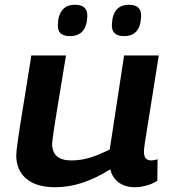

<svg xmlns="http://www.w3.org/2000/svg" viewBox="-20 -773 723 803"><path d="M211 10Q131 10 89.5 -26Q48 -62 48 -123Q48 -132 49.5 -145.5Q51 -159 54.5 -184.5Q58 -210 65 -254.5Q72 -299 83.5 -368.5Q95 -438 111 -541H256Q238 -432 227 -365Q216 -298 210 -260.5Q204 -223 201.5 -204Q199 -185 198 -172Q198 -102 278 -102Q320 -102 359 -114.5Q398 -127 439 -148L499 -541H644Q626 -428 614.5 -355Q603 -282 596 -239.5Q589 -197 586 -176.5Q583 -156 582.5 -149.5Q582 -143 582 -140Q582 -119 590 -110.5Q598 -102 613 -102Q616 -102 623 -103Q630 -104 639 -107L638 -17Q618 -4 592.5 3Q567 10 545 10Q504 10 477 -9.5Q450 -29 441 -65Q383 -28 326 -9Q269 10 211 10ZM499 -622Q445 -622 448 -671Q451 -753 520 -753Q573 -753 570 -703Q567 -622 499 -622ZM272 -622Q219 -622 222 -670Q223 -710 241 -731.5Q259 -753 294 -753Q348 -753 345 -703Q342 -622 272 -622Z"/></svg>

Font: Georama Extended SemiBold
Style: Italic
Weight: 600
Width: 7
Italic angle: -9°
Designer: Jean-Baptiste Levee
Foundry: Production Type
Version: Version 1.000